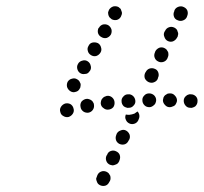

<svg xmlns="http://www.w3.org/2000/svg" viewBox="-20 -587 665 627"><path d="M294 -4Q294 1 296 5Q297 9 300 13Q303 16 307 18Q316 22 325 19Q333 16 337 7L339 4Q341 0 341 -5Q341 -9 340 -13Q338 -17 335 -21Q332 -24 328 -26Q319 -30 311 -27Q302 -24 298 -15L297 -12Q295 -8 294 -4ZM327 -62Q330 -53 339 -49Q343 -48 347 -47Q352 -47 356 -49Q360 -50 364 -53Q367 -56 369 -60L370 -63Q374 -72 371 -81Q368 -89 359 -93Q351 -97 342 -94Q333 -91 330 -82L328 -79Q324 -71 327 -62ZM359 -129Q362 -121 370 -117Q379 -113 388 -116Q396 -119 400 -128L402 -131Q406 -139 403 -148Q399 -157 391 -161Q383 -165 374 -161Q365 -158 361 -150L360 -147Q356 -138 359 -129ZM433 -198 432 -195Q428 -186 419 -183Q410 -180 402 -184Q394 -188 391 -196Q387 -204 391 -213Q396 -212 402 -212Q411 -213 419 -216Q424 -219 429 -223Q434 -218 435 -211Q436 -204 433 -198ZM218 -216Q223 -224 220 -233Q218 -242 210 -247Q202 -251 193 -249Q184 -246 179 -238Q174 -230 177 -221Q179 -212 187 -208Q195 -203 204 -205Q213 -208 218 -216ZM283 -228Q288 -235 287 -244Q287 -249 284 -253Q282 -257 279 -259Q275 -262 271 -263Q266 -265 262 -264Q262 -264 261 -264Q261 -264 261 -264Q252 -262 246 -255Q241 -247 243 -238Q244 -229 252 -223Q259 -218 269 -219Q278 -221 283 -228ZM350 -237Q355 -244 354 -254Q353 -263 346 -269Q339 -275 329 -274Q325 -273 321 -271Q317 -269 314 -265Q311 -262 310 -257Q309 -253 309 -249Q310 -239 318 -234Q325 -228 334 -229Q344 -230 350 -237ZM416 -242Q423 -249 422 -258Q421 -268 414 -274Q407 -280 398 -279Q389 -279 383 -272Q376 -265 377 -256Q377 -251 379 -247Q381 -243 384 -240Q388 -237 392 -236Q396 -234 401 -235Q410 -235 416 -242ZM610 -236Q614 -237 618 -240Q621 -243 623 -247Q625 -251 625 -256Q626 -265 620 -272Q613 -279 604 -279Q599 -280 595 -278Q591 -277 588 -274Q584 -271 582 -267Q580 -263 580 -258Q580 -249 586 -242Q592 -235 601 -235Q602 -235 602 -235Q602 -235 602 -235Q606 -234 610 -236ZM543 -239Q547 -240 551 -243Q554 -246 556 -251Q558 -255 558 -259Q558 -268 551 -275Q545 -282 536 -282H535Q531 -282 527 -281Q523 -279 519 -276Q516 -273 514 -269Q513 -264 512 -260Q512 -251 519 -244Q525 -237 534 -237H535Q539 -237 543 -239ZM468 -237Q472 -237 476 -239Q480 -241 483 -244Q487 -247 488 -251Q490 -256 490 -260Q490 -269 483 -276Q476 -282 467 -282Q457 -282 451 -275Q444 -268 445 -259Q445 -250 452 -243Q458 -237 468 -237ZM201 -320Q197 -312 199 -303Q202 -294 210 -289Q218 -284 227 -287Q236 -289 240 -297Q243 -301 243 -306Q244 -310 243 -314Q241 -319 239 -322Q236 -326 232 -328Q224 -333 215 -330Q206 -328 201 -320ZM453 -331Q457 -323 465 -319Q474 -315 482 -318Q491 -321 495 -329L496 -333Q500 -341 497 -350Q494 -359 486 -362Q477 -366 468 -363Q460 -360 456 -352L454 -349Q450 -340 453 -331ZM235 -378Q235 -378 234 -377Q230 -369 233 -360Q236 -351 244 -347Q248 -345 253 -345Q257 -345 262 -346Q266 -347 269 -350Q272 -353 274 -356Q279 -364 276 -373Q274 -382 266 -387Q258 -392 249 -389Q240 -387 235 -379V-378Q235 -378 235 -378ZM485 -399Q488 -390 497 -386Q505 -382 514 -385Q523 -388 527 -397L528 -400Q530 -404 530 -408Q530 -413 529 -417Q527 -421 524 -425Q521 -428 517 -430Q509 -434 500 -431Q491 -427 487 -419L486 -416Q482 -407 485 -399ZM267 -420Q269 -412 277 -407Q285 -402 294 -404Q303 -407 308 -415Q313 -423 310 -432Q308 -441 300 -446Q291 -450 282 -448Q273 -446 269 -437Q264 -429 267 -420ZM517 -466Q520 -457 528 -453Q537 -449 545 -452Q554 -456 558 -464L560 -467Q561 -471 562 -476Q562 -480 560 -484Q559 -489 556 -492Q553 -495 549 -497Q540 -501 532 -498Q523 -495 519 -486L517 -483Q513 -475 517 -466ZM300 -479Q303 -470 311 -466Q319 -461 328 -463Q337 -466 342 -474Q346 -482 344 -491Q341 -500 333 -505Q325 -509 316 -507Q307 -504 303 -496H302Q298 -488 300 -479ZM548 -533Q551 -524 560 -521Q568 -517 577 -520Q586 -523 590 -531L591 -534Q595 -543 592 -552Q589 -560 580 -564Q572 -568 563 -565Q554 -562 550 -554L549 -550Q545 -542 548 -533ZM333 -547Q333 -542 334 -538Q335 -534 338 -530Q341 -527 345 -524Q353 -520 362 -522Q371 -525 375 -533Q377 -537 378 -541Q379 -546 377 -550Q376 -554 374 -558Q371 -561 367 -564Q359 -568 350 -566Q341 -563 336 -555Q334 -551 333 -547Z"/></svg>

Font: FRB American Cursive Dotted Extrabold
Style: Bold Italic
Weight: 800
Italic angle: -25°
Version: Version 2.0;Modular Font Editor K font №1